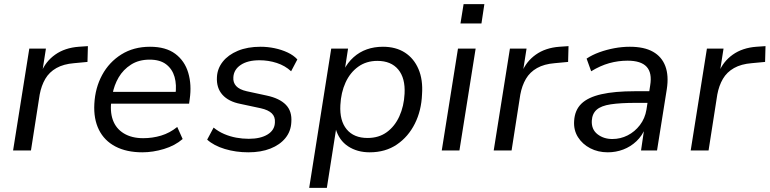

<svg xmlns="http://www.w3.org/2000/svg" viewBox="-20 -724 3704 924"><path d="M43 0 121 -490H201L183 -375H178Q199 -428 245.5 -461Q292 -494 359 -499L403 -502L401 -426L337 -420Q286 -416 251.5 -396.5Q217 -377 198 -344.5Q179 -312 171 -269L129 0Z M665 9Q589 9 535.5 -19Q482 -47 456 -99.5Q430 -152 434 -224Q438 -301 471.5 -363Q505 -425 564 -462Q623 -499 702 -499Q778 -499 823.5 -465Q869 -431 886 -373.5Q903 -316 893 -247L890 -225H497L506 -282H844L824 -266Q831 -316 820 -354Q809 -392 779.5 -414.5Q750 -437 700 -437Q648 -437 610.5 -413Q573 -389 551 -351.5Q529 -314 521 -269L517 -247Q508 -189 523 -147Q538 -105 576 -82Q614 -59 669 -59Q714 -59 755.5 -71.5Q797 -84 833 -113L859 -55Q822 -23 769 -7Q716 9 665 9Z M1175 9Q1115 9 1062 -7Q1009 -23 977 -52L1008 -110Q1031 -91 1059 -79Q1087 -67 1117 -61.5Q1147 -56 1177 -56Q1234 -56 1268 -77Q1302 -98 1303 -135Q1305 -162 1288 -178.5Q1271 -195 1235 -203L1137 -224Q1080 -235 1050.5 -268Q1021 -301 1024 -353Q1026 -394 1052 -427Q1078 -460 1124.5 -479.5Q1171 -499 1234 -499Q1268 -499 1301.5 -492Q1335 -485 1364 -471.5Q1393 -458 1411 -438L1381 -381Q1352 -408 1312 -421Q1272 -434 1229 -434Q1172 -434 1138.5 -411.5Q1105 -389 1103 -352Q1101 -327 1116.5 -310Q1132 -293 1167 -285L1264 -264Q1325 -251 1355.5 -220Q1386 -189 1382 -136Q1380 -92 1353.5 -59.5Q1327 -27 1281.5 -9Q1236 9 1175 9Z M1468 180 1574 -490H1655L1639 -386H1634Q1653 -423 1681.5 -448.5Q1710 -474 1745.5 -486.5Q1781 -499 1823 -499Q1885 -499 1928.5 -471Q1972 -443 1994 -391.5Q2016 -340 2011 -270Q2008 -192 1976.5 -129Q1945 -66 1890 -28.5Q1835 9 1759 9Q1699 9 1655 -20Q1611 -49 1595 -106H1598L1553 180ZM1749 -60Q1803 -60 1841.5 -88Q1880 -116 1902 -164.5Q1924 -213 1927 -273Q1931 -348 1896.5 -389.5Q1862 -431 1796 -431Q1743 -431 1704 -403Q1665 -375 1643 -327Q1621 -279 1618 -218Q1614 -143 1648.5 -101.5Q1683 -60 1749 -60Z M2196 -611 2211 -704H2311L2297 -611ZM2106 0 2184 -490H2269L2191 0Z M2356 0 2434 -490H2514L2496 -375H2491Q2512 -428 2558.5 -461Q2605 -494 2672 -499L2716 -502L2714 -426L2650 -420Q2599 -416 2564.5 -396.5Q2530 -377 2511 -344.5Q2492 -312 2484 -269L2442 0Z M2905 9Q2858 9 2820.5 -10.5Q2783 -30 2761.5 -64Q2740 -98 2743 -142Q2746 -194 2778 -225Q2810 -256 2874 -270.5Q2938 -285 3035 -285H3117L3108 -229H3042Q2966 -229 2919.5 -222Q2873 -215 2851.5 -196Q2830 -177 2828 -143Q2826 -101 2855.5 -78Q2885 -55 2927 -55Q2966 -55 3000.5 -72.5Q3035 -90 3059.5 -122Q3084 -154 3091 -196L3109 -313Q3119 -373 3092 -402.5Q3065 -432 3000 -432Q2955 -432 2912 -420Q2869 -408 2825 -381L2803 -442Q2830 -460 2864.5 -472.5Q2899 -485 2936.5 -492Q2974 -499 3011 -499Q3080 -499 3122.5 -475Q3165 -451 3182 -405.5Q3199 -360 3189 -295L3142 0H3065L3081 -109H3086Q3071 -71 3043 -44.5Q3015 -18 2979.5 -4.5Q2944 9 2905 9Z M3304 0 3382 -490H3462L3444 -375H3439Q3460 -428 3506.5 -461Q3553 -494 3620 -499L3664 -502L3662 -426L3598 -420Q3547 -416 3512.5 -396.5Q3478 -377 3459 -344.5Q3440 -312 3432 -269L3390 0Z"/></svg>

Font: Nunito Sans 10pt
Style: Italic
Weight: 400
Italic angle: -9°
Designer: Vernon Adams
Foundry: Vernon Adams
Version: Version 3.101;gftools[0.9.27]